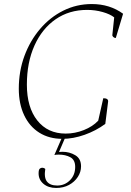

<svg xmlns="http://www.w3.org/2000/svg" viewBox="-20 -675 647 950"><path d="M289 12Q223 12 174.5 -18.5Q126 -49 99.5 -105Q73 -161 73 -236Q73 -323 101 -398.5Q129 -474 178.5 -532Q228 -590 293.5 -622.5Q359 -655 434 -655Q523 -655 589 -607L553 -487Q546 -487 540.5 -492Q535 -497 536 -503L545 -589Q525 -605 488 -615.5Q451 -626 411 -626Q322 -626 255 -579.5Q188 -533 150.5 -449.5Q113 -366 113 -256Q113 -144 164.5 -79Q216 -14 305 -14Q351 -14 395 -31.5Q439 -49 466 -78L491 -189Q516 -189 515 -173L501 -62Q455 -28 398.5 -8Q342 12 289 12ZM258 255Q219 255 195 234.5Q171 214 171 183Q171 165 176.5 160Q182 155 188 155Q198 155 204 161Q197 204 212.5 223.5Q228 243 263 243Q300 243 326 217Q352 191 352 151Q352 116 328 103Q304 90 271 90Q264 90 258.5 90.5Q253 91 249 92L289 0H305L272 77Q282 76 289 76Q324 76 352.5 93Q381 110 381 148Q381 176 365 200.5Q349 225 321.5 240Q294 255 258 255Z"/></svg>

Font: Petrona Thin
Style: Italic
Weight: 100
Italic angle: -9°
Designer: Ringo R. Seeber
Foundry: Ringo R. Seeber
Version: Version 2.001; ttfautohint (v1.8.3)